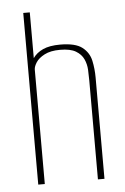

<svg xmlns="http://www.w3.org/2000/svg" viewBox="-48 -666 458 702"><g transform="rotate(-5 180.5 -315.0)"><path d="M64 0V-630H88V-462Q101 -481 125 -492Q149 -503 188 -503Q244 -503 269 -483.5Q294 -464 300.5 -434Q307 -404 307 -372V0H283V-363Q283 -381 282 -402Q281 -423 272.5 -441.5Q264 -460 244 -472Q224 -484 186 -484Q151 -484 129 -472.5Q107 -461 97.5 -446Q88 -431 88 -420V0Z"/></g></svg>

Font: Alumni Sans Thin Thin
Style: Regular
Weight: 250
Version: Version 1.018